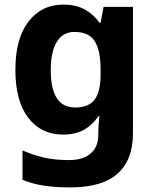

<svg xmlns="http://www.w3.org/2000/svg" viewBox="-20 -576 672 836"><path d="M255 -556Q311 -556 349.5 -534.5Q388 -513 413 -477H418L431 -546H559V4Q559 120 492 180Q425 240 285 240Q222 240 172 232.5Q122 225 78 207V79Q124 99 171 110Q218 121 280 121Q342 121 375 92Q408 63 408 12V-3Q408 -15 409.5 -35Q411 -55 413 -70H408Q385 -34 347.5 -12Q310 10 254 10Q159 10 103 -63Q47 -136 47 -272Q47 -408 104 -482Q161 -556 255 -556ZM304 -437Q254 -437 227.5 -394Q201 -351 201 -270Q201 -108 307 -108Q367 -108 392.5 -143Q418 -178 418 -252V-274Q418 -356 392.5 -396.5Q367 -437 304 -437Z"/></svg>

Font: Noto Sans Georgian Bold
Style: Regular
Weight: 700
Designer: Monotype Design Team, Akaki Razmadze
Foundry: Google LLC
Version: Version 2.005; ttfautohint (v1.8.4.7-5d5b)